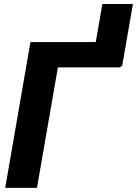

<svg xmlns="http://www.w3.org/2000/svg" viewBox="-20 -916 668 936"><path d="M627.9 -896.5 575.2 -592.8H426.3L479 -896.5ZM588.4 -710.9 566.9 -587.4H262.2L160.2 0H5.4L128.4 -710.9Z"/></svg>

Font: Roboto ExtraBold
Style: Italic
Weight: 800
Designer: Christian Robertson
Foundry: Google
Version: Version 3.009; 2024